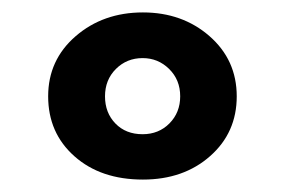

<svg xmlns="http://www.w3.org/2000/svg" viewBox="-20 -692 472 309"><path d="M57.5 -537Q57.5 -595.5 101.8 -633.8Q146 -672 210 -672Q273.5 -672 317.2 -633.8Q361 -595.5 361 -537Q361 -478.5 318.2 -440.8Q275.5 -403 210 -403Q142 -403 99.8 -440.5Q57.5 -478 57.5 -537ZM209.5 -476Q235.5 -476 252.8 -493.5Q270 -511 270 -537Q270 -563.5 252.2 -581Q234.5 -598.5 209.5 -598.5Q184 -598.5 166.5 -581Q149 -563.5 149 -537Q149 -510.5 165.8 -493.2Q182.5 -476 209.5 -476Z"/></svg>

Font: League Spartan
Style: Bold
Weight: 700
Foundry: The League of Moveable Type
Version: Version 2.002